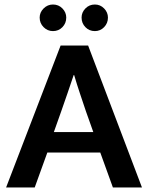

<svg xmlns="http://www.w3.org/2000/svg" viewBox="-20 -832 658 852"><path d="M156 -754Q156 -777 173.5 -794.5Q191 -812 215 -812Q240 -812 257 -794.5Q274 -777 274 -754Q274 -729 257 -711.5Q240 -694 215 -694Q191 -694 173.5 -711.5Q156 -729 156 -754ZM342 -754Q342 -777 359 -794.5Q376 -812 401 -812Q425 -812 442 -794.5Q459 -777 459 -754Q459 -729 442 -711.5Q425 -694 401 -694Q376 -694 359 -711.5Q342 -729 342 -754ZM219 -246H394L361 -339Q347 -381 334.5 -418Q322 -455 309 -499H307Q293 -458 280 -419.5Q267 -381 252 -339ZM249 -630H371L610 0H481L425 -155H190L134 0H7Z"/></svg>

Font: Mukta SemiBold
Style: Regular
Weight: 600
Designer: Girish Dalvi and Yashodeep Gholap
Foundry: Ek Type
Version: Version 2.538;PS 1.002;hotconv 16.6.51;makeotf.lib2.5.65220;